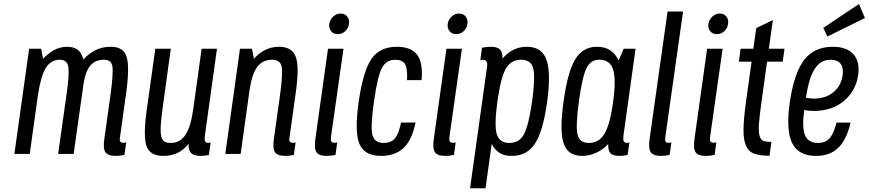

<svg xmlns="http://www.w3.org/2000/svg" viewBox="-20 -789 4453 984"><path d="M286.1 -482.9Q324 -482.9 330.1 -446.6Q336.3 -410.3 320.1 -298.6L278 0H357.4L407.9 -357.1Q417.1 -422.1 442.7 -452.5Q468.3 -482.9 512.6 -482.9Q550.7 -482.9 556.1 -448.4Q561.6 -413.9 545.7 -298.6L514.9 -78.7Q507.3 -28.1 520.1 -9.1Q532.9 10 572.9 10Q583.4 10 593.4 8.9Q603.4 7.7 617.6 5.1L626.9 -58.9Q615.6 -57.1 613.9 -57.1Q600.6 -57.1 596.4 -63.5Q592.1 -69.9 594.7 -83.9L625.9 -307.4Q645.1 -445.4 629.1 -497.4Q613.1 -549.3 547.6 -549.3Q503.9 -549.3 468.9 -531.8Q433.9 -514.3 407.4 -484Q397 -521.6 376.2 -535.4Q355.4 -549.3 325.4 -549.3Q287.6 -549.3 256.3 -531.9Q225 -514.6 200.7 -487.6L190.7 -539.3H129.3L53.7 0H132.4L174.7 -303.4Q188.7 -397.7 214.5 -440.3Q240.3 -482.9 286.1 -482.9Z M946.1 -51.7Q946 -18.1 959.9 -4.1Q973.9 10 1008.7 10Q1017.9 10 1027.9 8.9Q1038 7.7 1050.4 5.1L1059.7 -58.9Q1050.9 -56.4 1048.3 -56.4Q1033.9 -56.4 1030.6 -66.6Q1027.3 -76.7 1029.9 -93.1L1092 -539.3H1013.3L971 -233.7Q964.4 -185.9 954.4 -152.1Q944.3 -118.4 930 -97.2Q915.7 -76 897 -66.2Q878.3 -56.4 854.1 -56.4Q834.1 -56.4 822.2 -63.9Q810.3 -71.4 806 -92.1Q801.7 -112.9 804.1 -149.4Q806.6 -186 814.6 -244.1L855.4 -539.3H776L731.7 -223.3Q713.3 -89.1 731.2 -39.6Q749.1 10 816.7 10Q857.4 10 889.5 -5.2Q921.6 -20.4 946.1 -51.7Z M1374.9 -482.9Q1416.1 -482.9 1423.4 -447.4Q1430.6 -411.9 1414.7 -298.6L1383.9 -78.7Q1376.3 -28.1 1389.1 -9.1Q1401.9 10 1441.9 10Q1451.7 10 1462.1 8.9Q1472.4 7.7 1485.9 5.1L1495.1 -58.9Q1484.6 -57.1 1482.9 -57.1Q1468.9 -57.1 1465 -63.5Q1461.1 -69.9 1463.7 -83.9L1495.9 -315.1Q1514.7 -448.3 1495.4 -498.8Q1476.1 -549.3 1409.4 -549.3Q1387 -549.3 1368.4 -544.1Q1349.7 -538.9 1333.7 -530.2Q1317.7 -521.6 1304.8 -510.7Q1291.9 -499.9 1281.3 -487.6L1271.6 -539.3H1209.9L1134.6 0H1213.3L1258.4 -323.4Q1270.3 -408.4 1298 -445.6Q1325.7 -482.9 1374.9 -482.9Z M1667.6 -666.7Q1664.7 -643.9 1677.2 -628.9Q1689.7 -613.9 1710.9 -613.9Q1732 -613.9 1748.8 -628.9Q1765.6 -643.9 1768.4 -666.7Q1772 -688.9 1759.7 -704.2Q1747.4 -719.6 1725.6 -719.6Q1704.4 -719.6 1687.8 -704.2Q1671.1 -688.9 1667.6 -666.7ZM1661 -539.3 1596.7 -80.1Q1589.1 -28.9 1601.7 -9.4Q1614.3 10 1654 10Q1664.6 10 1675.1 8.9Q1685.6 7.7 1699.4 5.1L1708.3 -58.9Q1697.7 -57.1 1696 -57.1Q1682.1 -57.1 1678.2 -64.1Q1674.3 -71 1676.1 -86.1L1740.4 -539.3Z M1896.7 -269.1Q1914.3 -395 1936.4 -438.8Q1958.4 -482.6 2005.6 -482.6Q2043.4 -482.6 2056.4 -459.7Q2069.3 -436.9 2065.9 -378.3H2140.7Q2148.6 -469.9 2116.9 -509.6Q2085.3 -549.3 2014.1 -549.3Q1926.6 -549.3 1883.9 -487.5Q1841.3 -425.7 1818.3 -268.3Q1796 -110.4 1822.6 -50.2Q1849.1 10 1933 10Q2004.6 10 2048 -30.4Q2091.4 -70.9 2109.7 -161H2035.4Q2023.4 -102.6 2003.6 -79.5Q1983.9 -56.4 1946 -56.4Q1897.9 -56.4 1888.1 -99.7Q1878.4 -143 1896.7 -269.1Z M2274.6 -666.7Q2271.7 -643.9 2284.2 -628.9Q2296.7 -613.9 2317.9 -613.9Q2339 -613.9 2355.8 -628.9Q2372.6 -643.9 2375.4 -666.7Q2379 -688.9 2366.7 -704.2Q2354.4 -719.6 2332.6 -719.6Q2311.4 -719.6 2294.8 -704.2Q2278.1 -688.9 2274.6 -666.7ZM2268 -539.3 2203.7 -80.1Q2196.1 -28.9 2208.7 -9.4Q2221.3 10 2261 10Q2271.6 10 2282.1 8.9Q2292.6 7.7 2306.4 5.1L2315.3 -58.9Q2304.7 -57.1 2303 -57.1Q2289.1 -57.1 2285.2 -64.1Q2281.3 -71 2283.1 -86.1L2347.4 -539.3Z M2389.1 175.9H2468.3L2500.1 -51.7Q2514 -23.3 2538.4 -6.6Q2562.7 10 2603.7 10Q2680.4 10 2721.7 -53.1Q2763 -116.3 2784 -266.1Q2804.6 -416.4 2780.6 -482.9Q2756.7 -549.3 2680.1 -549.3Q2643.7 -549.3 2613 -534.6Q2582.3 -520 2555.1 -489Q2556.4 -521 2542.6 -535.1Q2528.9 -549.3 2494.9 -549.3Q2484.3 -549.3 2473.8 -548.1Q2463.3 -547 2450.1 -544.4L2441.6 -479.7Q2450.9 -482.4 2455.4 -482.4Q2468.3 -482.4 2473.6 -473.4Q2478.9 -464.3 2476.3 -448.1ZM2529.4 -271Q2546.3 -391.1 2572.4 -437Q2598.6 -482.9 2650.7 -482.9Q2701 -482.9 2712.6 -438.8Q2724.3 -394.7 2707.1 -269.9Q2689.3 -145.3 2665.2 -100.9Q2641.1 -56.4 2590.9 -56.4Q2538.7 -56.4 2525.6 -102.6Q2512.6 -148.7 2529.4 -271Z M3176.4 -539.3 3150.4 -479Q3133.4 -514.7 3106.2 -532Q3079 -549.3 3039.1 -549.3Q2967.4 -549.3 2928.4 -485.7Q2889.4 -422.1 2868.4 -270.4Q2847 -119.3 2868.5 -54.6Q2890 10 2962.7 10Q2999.6 10 3033.9 -5.4Q3068.3 -20.7 3096.9 -50.7Q3096.3 -16.6 3109 -3.3Q3121.7 10 3154.6 10Q3165.1 10 3174.8 8.9Q3184.4 7.7 3196.6 5.1L3205.9 -58.9Q3201.9 -57.6 3198.9 -57.2Q3195.9 -56.9 3192.7 -56.9Q3179.4 -56.9 3176.1 -66.5Q3172.9 -76.1 3175.1 -93.1L3237.3 -539.3ZM3121.7 -262.7Q3105.6 -149.4 3077.5 -102.9Q3049.4 -56.4 2997.6 -56.4Q2949.9 -56.4 2939.6 -100.6Q2929.4 -144.9 2947.6 -275.1Q2965.1 -398.9 2986.4 -440.9Q3007.7 -482.9 3052.1 -482.9Q3106.4 -482.9 3122.4 -431.9Q3138.3 -380.9 3121.7 -262.7Z M3401.3 -730 3309.6 -80.1Q3302 -28.1 3314.9 -9.1Q3327.9 10 3367.6 10Q3377.4 10 3387.9 8.9Q3398.4 7.7 3411.6 5.1L3421.1 -58.9Q3409.9 -57.1 3408.9 -57.1Q3394.6 -57.1 3390.9 -63.5Q3387.1 -69.9 3389.4 -83.9L3480.7 -730Z M3610.6 -666.7Q3607.7 -643.9 3620.2 -628.9Q3632.7 -613.9 3653.9 -613.9Q3675 -613.9 3691.8 -628.9Q3708.6 -643.9 3711.4 -666.7Q3715 -688.9 3702.7 -704.2Q3690.4 -719.6 3668.6 -719.6Q3647.4 -719.6 3630.8 -704.2Q3614.1 -688.9 3610.6 -666.7ZM3604 -539.3 3539.7 -80.1Q3532.1 -28.9 3544.7 -9.4Q3557.3 10 3597 10Q3607.6 10 3618.1 8.9Q3628.6 7.7 3642.4 5.1L3651.3 -58.9Q3640.7 -57.1 3639 -57.1Q3625.1 -57.1 3621.2 -64.1Q3617.3 -71 3619.1 -86.1L3683.4 -539.3Z M3775.6 -539.3 3766.7 -472.9H3831.9L3804.6 -277.6Q3791.3 -184.3 3790.5 -127.8Q3789.7 -71.3 3803.7 -41Q3817.7 -10.7 3847.1 -0.7Q3876.6 9.3 3924 9.3L3933.4 -61.7Q3907.4 -61.7 3892.6 -67.1Q3877.9 -72.6 3872.3 -94.4Q3866.7 -116.1 3870.1 -159.6Q3873.6 -203.1 3884.3 -279.3L3911.3 -472.9H3991.4L4000.6 -539.3H3920.1L3941 -686L3855.9 -645.3L3840.7 -539.3Z M4027.4 -262.7Q4007.4 -120.4 4040 -55.2Q4072.6 10 4161.9 10Q4233.3 10 4275.9 -31.1Q4318.4 -72.3 4339.4 -160.7H4267.3Q4252 -102.3 4230.9 -79.4Q4209.9 -56.4 4172.4 -56.4Q4122.6 -56.4 4105.9 -95.9Q4089.1 -135.4 4101.7 -225.6Q4112.6 -222.9 4124.8 -221.6Q4137 -220.4 4150.1 -220.4Q4244.7 -220.4 4305.6 -272.1Q4366.6 -323.7 4378 -404.4Q4387.6 -473 4353.8 -511.1Q4320 -549.3 4247.9 -549.3Q4153 -549.3 4101.1 -481.7Q4049.1 -414.1 4027.4 -262.7ZM4236.6 -482.9Q4271.6 -482.9 4287.9 -462.2Q4304.3 -441.6 4298.1 -402.7Q4291 -349.1 4251 -316.4Q4211 -283.7 4151.6 -283.7Q4141.6 -283.7 4131.9 -284.8Q4122.1 -285.9 4110.7 -287.9Q4124.7 -388 4155.1 -435.4Q4185.4 -482.9 4236.6 -482.9ZM4220.4 -601.9 4412.7 -696.7 4382.1 -768.6 4199.4 -646Z"/></svg>

Font: Secuela ExtLt
Style: Italic
Weight: 200
Italic angle: -8°
Designer: Fernando Haro
Foundry: deFharo
Version: Version 1.704